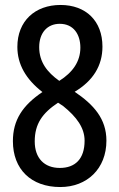

<svg xmlns="http://www.w3.org/2000/svg" viewBox="-20 -744 481 774"><path d="M224 -724C121 -724 50 -659 50 -555C50 -485 84 -425 151 -373C71 -319 32 -260 32 -175C32 -62 105 10 223 10C331 10 409 -64 409 -177C409 -265 358 -322 281 -374C355 -418 393 -479 393 -556C393 -660 326 -724 224 -724ZM221 -648C276 -648 304 -606 304 -552C304 -496 273 -452 219 -418C170 -453 138 -494 138 -554C138 -611 170 -648 221 -648ZM120 -174C120 -245 151 -288 214 -330L234 -317C290 -272 321 -228 321 -177C321 -103 283 -67 221 -67C159 -67 120 -106 120 -174Z"/></svg>

Font: Noto Sans Sinhala UI ExtraCondensed Medium
Style: Regular
Weight: 500
Width: 2
Designer: Jelle Bosma - Monotype Design Team
Foundry: Monotype Imaging Inc.
Version: Version 2.006